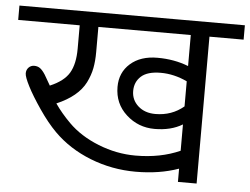

<svg xmlns="http://www.w3.org/2000/svg" viewBox="-63 -707 1000 767"><g transform="rotate(5 437.0 -323.5)"><path d="M498.5 -90Q598.6 -90 676.9 -124.9V-230.5Q630.9 -202.7 565.2 -202.7Q499.5 -202.7 451.5 -246.5Q403.4 -290.2 403.4 -357.4Q403.4 -415.1 444.1 -451Q484.8 -486.9 552.6 -486.9Q620.3 -486.9 676.9 -464.6V-589H306.4V-488.4Q306.4 -452 300.8 -423.2Q295.2 -394.3 280.6 -365Q250.8 -306.4 165.8 -270Q191.1 -233.1 227.5 -196.7Q275.5 -148.6 348.8 -119.3Q422.1 -90 498.5 -90ZM563.2 -262.4Q628.9 -262.4 676.9 -302.8V-403.4Q624.4 -428.2 571 -428.2Q517.7 -428.2 492.4 -405.5Q467.1 -382.7 467.1 -346.6Q467.1 -310.4 493.9 -286.4Q520.7 -262.4 563.2 -262.4ZM676.9 0V-53.1Q600.1 -25.8 504.8 -25.8Q409.5 -25.8 322.8 -59.9Q236.1 -94 174.9 -155.2Q140.5 -189.6 105.7 -240.6Q70.8 -291.7 52.1 -328.4Q33.4 -365 33.4 -379.2Q33.4 -393.3 42.5 -402.7Q51.6 -412 65 -412Q78.4 -412 88.2 -405Q98.1 -397.9 109.2 -380.7L133.5 -338.7Q189.1 -362 210.3 -397.9Q231.5 -433.8 231.5 -495.4V-589H-15.2V-646.6H888.8V-589H751.8V0Z"/></g></svg>

Font: Khula
Style: Regular
Weight: 400
Designer: Erin McLaughlin, Steve Matteson
Version: Version 1.000;PS 1.0;hotconv 1.0.72;makeotf.lib2.5.5900; ttf